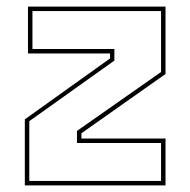

<svg xmlns="http://www.w3.org/2000/svg" viewBox="-20 -560 575 580"><path d="M68.5 -13.5H466.5V-128H212.5V-164.5L466.5 -342.5V-526.5H78V-412H325.5V-377L68.5 -194ZM55 0V-199.5L312.5 -383.5V-398.5H64.5V-540H480V-336.5L226 -157.5V-141.5H480V0Z"/></svg>

Font: Tourney Thin
Style: Regular
Weight: 100
Designer: Tyler Finck
Foundry: Etcetera Type Co
Version: Version 1.015